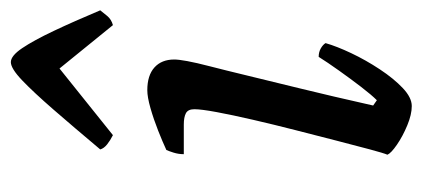

<svg xmlns="http://www.w3.org/2000/svg" viewBox="-238 -560 798 363"><g transform="rotate(-90 161.5 -379.0)"><path d="M142 0Q126 0 105.5 -8.5Q85 -17 69 -28Q53 -39 50 -46Q53 -53 60 -79Q67 -105 76.5 -142Q86 -179 96.5 -220Q107 -261 116 -300Q125 -339 130.5 -368.5Q136 -398 136 -411Q136 -423 128.5 -427Q121 -431 107 -431H51Q51 -441 54 -450.5Q57 -460 59 -464Q74 -471 95.5 -479.5Q117 -488 138 -494Q159 -500 172 -500Q200 -500 215 -486.5Q230 -473 230 -449Q230 -441 227 -424.5Q224 -408 217 -381Q210 -354 200 -312.5Q190 -271 175.5 -212Q161 -153 143 -73L153 -66Q163 -76 178 -95.5Q193 -115 209 -137.5Q225 -160 235 -176Q244 -176 251 -172Q258 -168 261 -163Q255 -142 242 -114.5Q229 -87 211.5 -60.5Q194 -34 176 -17Q158 0 142 0ZM87 -565Q77 -570 69.5 -576Q62 -582 60 -589Q102 -639 135 -677Q168 -715 190.5 -736.5Q213 -758 225 -758Q237 -758 251.5 -736.5Q266 -715 284 -677Q302 -639 323 -589Q319 -584 312.5 -576Q306 -568 295 -565L213 -666Z"/></g></svg>

Font: Texturina 12pt Medium
Style: Italic
Weight: 500
Italic angle: -11°
Designer: Guillermo Torres Carreño
Foundry: Omnibus-Type
Version: Version 1.002